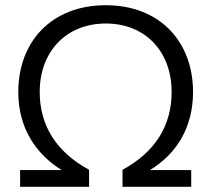

<svg xmlns="http://www.w3.org/2000/svg" viewBox="-20 -715 809 735"><path d="M385 -625C536 -625 637 -518 637 -363C637 -236 576 -134 449 -65V0H712V-64H554C653 -124 719 -224 719 -363C719 -553 594 -695 385 -695C175 -695 50 -553 50 -363C50 -224 118 -125 216 -64H57V0H321V-65C194 -134 132 -236 132 -363C132 -518 234 -625 385 -625Z"/></svg>

Font: Kanit Light
Style: Regular
Weight: 300
Designer: Katatrad Team
Foundry: CadsonDemak
Version: Version 1.000;PS 001.000;hotconv 1.0.88;makeotf.lib2.5.64775